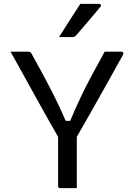

<svg xmlns="http://www.w3.org/2000/svg" viewBox="-20 -965 690 985"><path d="M374 0H289Q278 0 278 -11V-263Q258 -297 229 -349Q200 -401 166 -462Q132 -523 98 -585Q64 -647 34 -700H123Q133 -700 137 -696.5Q141 -693 145 -684Q193 -598 235.5 -516.5Q278 -435 317 -345H340Q367 -409 393 -464Q419 -519 449 -575Q479 -631 517 -700H602Q609 -700 612 -695.5Q615 -691 610 -682Q573 -615 531.5 -541Q490 -467 449.5 -395Q409 -323 374 -263ZM392 -945H489Q495 -945 497.5 -940Q500 -935 495 -930Q471 -901 454.5 -881.5Q438 -862 419.5 -840.5Q401 -819 370 -783Q364 -775 353 -775H283Q312 -821 337 -860Q362 -899 392 -945Z"/></svg>

Font: Recursive Sn Lnr St
Style: Regular
Weight: 400
Version: Version 1.079;hotconv 1.0.112;makeotfexe 2.5.65598; ttfautoh